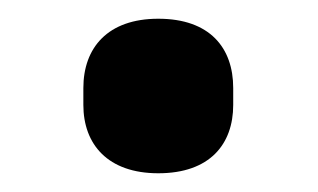

<svg xmlns="http://www.w3.org/2000/svg" viewBox="-20 -174 339 205"><path d="M149 11C204 11 229 -20 229 -62V-80C229 -123 204 -154 149 -154C95 -154 69 -123 69 -80V-62C69 -20 95 11 149 11Z"/></svg>

Font: IBM Plex Devanagari Medium
Style: Regular
Weight: 600
Designer: Mike Abbink, Paul van der Laan, Pieter van Rosmalen, Erin McLaughlin
Foundry: Bold Monday
Version: Version 1.0